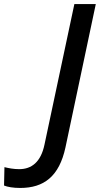

<svg xmlns="http://www.w3.org/2000/svg" viewBox="-176 -734 494 950"><path d="M-76 196C41 196 117 139 148 -5L298 -714H192L44 -18C26 68 -20 103 -81 103C-109 103 -134 98 -154 93L-156 184C-139 191 -111 196 -76 196Z"/></svg>

Font: Noto Sans Medium
Style: Italic
Weight: 500
Italic angle: -12°
Designer: Monotype Design Team
Foundry: Monotype Imaging Inc.
Version: Version 2.013